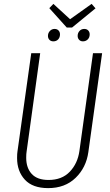

<svg xmlns="http://www.w3.org/2000/svg" viewBox="-20 -958 568 989"><path d="M435 -174Q424 -95 369.5 -42Q315 11 228 11Q148 11 108 -32.5Q68 -76 68 -144Q68 -167 70 -178L141 -684H187L117 -177Q115 -166 115 -145Q115 -93 143.5 -62Q172 -31 230 -31Q299 -31 339.5 -73.5Q380 -116 389 -180L459 -684H506ZM452 -938 472 -915 351 -816H324L234 -916L255 -938L341 -859ZM227 -773Q227 -788 237 -798.5Q247 -809 261 -809Q274 -809 281.5 -801Q289 -793 289 -781Q289 -765 279.5 -755Q270 -745 255 -745Q242 -745 234.5 -753Q227 -761 227 -773ZM380 -773Q380 -788 389.5 -798.5Q399 -809 414 -809Q427 -809 434.5 -801Q442 -793 442 -781Q442 -765 432 -755Q422 -745 407 -745Q395 -745 387.5 -753Q380 -761 380 -773Z"/></svg>

Font: Fira Sans Extra Condensed ExtraLight
Style: Italic
Weight: 275
Width: 3
Italic angle: -8°
Designer: Carrois Corporate & Edenspiekermann AG
Foundry: Carrois Corporate GbR & Edenspiekermann AG
Version: Version 4.203